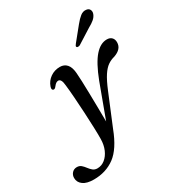

<svg xmlns="http://www.w3.org/2000/svg" viewBox="-321 -825 1096 1201"><g transform="rotate(-30 227.0 -224.0)"><path d="M338 -272Q378.5 -377 419.8 -424Q461 -471 507.5 -471Q530 -471 542.5 -458.2Q555 -445.5 555 -424Q555 -398.5 539.2 -381.2Q523.5 -364 494.5 -354Q468 -347.5 445.8 -332.2Q423.5 -317 401.5 -283.8Q379.5 -250.5 354 -188.5L262 34Q216.5 153.5 152.5 200.8Q88.5 248 1 248Q-50 248 -76.2 228.5Q-102.5 209 -102.5 178Q-102.5 156.5 -89 141.8Q-75.5 127 -54 127Q-35.5 127 -23.2 137.8Q-11 148.5 -0.5 162.8Q10 177 22.8 187.8Q35.5 198.5 55 198.5Q85 198.5 109.5 179Q134 159.5 148.8 125.8Q163.5 92 164 49.5Q164.5 19 162.8 -32.8Q161 -84.5 157.8 -144Q154.5 -203.5 150.5 -258.8Q146.5 -314 142 -351.5Q138 -399.5 115.5 -399.5Q107.5 -399.5 99.8 -394.5Q92 -389.5 82 -376.5Q72 -363 62 -365.5Q48.5 -369.5 56 -392Q68 -426.5 98.2 -447.8Q128.5 -469 167.5 -469Q198 -469 216.8 -448Q235.5 -427 239 -383.5Q241 -362 242.5 -321.8Q244 -281.5 245 -231.2Q246 -181 246.8 -128.2Q247.5 -75.5 248 -28.5ZM405 -640.5Q427 -668 446.8 -683.5Q466.5 -699 488.5 -696Q507.5 -694 514 -679.8Q520.5 -665.5 513.5 -649Q506.5 -631.5 490.2 -617.8Q474 -604 449 -590.5L343 -523.5Q337 -521 330.5 -520.8Q324 -520.5 321 -524Q317 -528.5 320 -534Q323 -539.5 327.5 -545Z"/></g></svg>

Font: Fraunces 9pt S000
Style: Italic
Weight: 400
Italic angle: -16°
Version: Version 1.000; ttfautohint (v1.8.3)